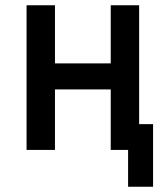

<svg xmlns="http://www.w3.org/2000/svg" viewBox="-20 -570 640 730"><path d="M509 -550H401V-329H189V-550H81V0H189V-230H401V0H467V140H562V-98H509Z"/></svg>

Font: Tekne LDO SemiBold
Style: Regular
Weight: 600
Monospace: yes
Designer: Alessio Laiso, Mario Rullo, Paolo Rosset
Foundry: Alessio Laiso
Version: Version 1.000;hotconv 1.0.109;makeotfexe 2.5.65596